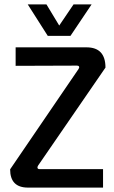

<svg xmlns="http://www.w3.org/2000/svg" viewBox="-20 -851 520 872"><path d="M197 -688 106 -831H191L249 -735L314 -831H396L300 -688ZM448 -83V1H107Q26 1 26 -82L337 -538Q341 -544 339 -548.5Q337 -553 330 -553L51 -552V-636H373Q459 -636 459 -544L153 -99Q149 -93 150.5 -88Q152 -83 159 -83Z"/></svg>

Font: Gemunu Libre SemiBold
Style: Regular
Weight: 600
Designer: Puspanada Ekanayake, Sola Matas, Pathum Egodawatta, Kosala Senevirathne
Foundry: mooniak
Version: Version 1.100